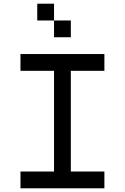

<svg xmlns="http://www.w3.org/2000/svg" viewBox="-20 -1020 676 1040"><path d="M272.7 -90.9H90.9V0H545.5V-90.9H363.6V-636.4H545.5V-727.3H90.9V-636.4H272.7ZM181.8 -1000V-909.1H272.7V-1000ZM272.7 -909.1V-818.2H363.6V-909.1Z"/></svg>

Font: Departure Mono
Style: Regular
Weight: 400
Monospace: yes
Designer: Helena Zhang
Version: Version 1.500;Glyphs 3.3.1 (3343)